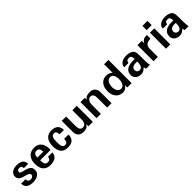

<svg xmlns="http://www.w3.org/2000/svg" viewBox="401 -2145 3675 3675"><g transform="rotate(-45 2238.5 -308.0)"><path d="M413.1 -135.7Q413.1 -175.8 395 -200.7Q377 -225.6 348.6 -239.7Q320.3 -253.9 288.6 -262.2Q256.8 -270.5 228.5 -277.3Q200.2 -284.2 182.1 -293.9Q164.1 -303.7 164.1 -321.3Q164.1 -341.8 179.2 -357.4Q194.3 -373 220.7 -373Q257.8 -373 271 -357.9Q284.2 -342.8 285.2 -307.6H402.3Q402.3 -446.3 226.6 -446.3Q147.5 -446.3 98.6 -409.7Q49.8 -373 49.8 -316.4Q49.8 -276.4 67.9 -252.4Q85.9 -228.5 114.3 -214.8Q142.6 -201.2 174.8 -192.9Q207 -184.6 235.4 -176.3Q263.7 -168 281.7 -155.8Q299.8 -143.6 299.8 -120.1Q299.8 -93.8 279.3 -77.6Q258.8 -61.5 231.4 -61.5Q192.4 -61.5 175.3 -77.6Q158.2 -93.8 156.2 -134.8H39.1Q39.1 -82 63 -49.8Q86.9 -17.6 127.9 -2.9Q168.9 11.7 220.7 11.7Q268.6 11.7 312.5 -2.9Q356.4 -17.6 384.8 -50.3Q413.1 -83 413.1 -135.7Z M771.5 -267.6H611.3Q611.3 -373 692.4 -373Q764.6 -373 770.5 -284.2Q771.5 -280.3 771.5 -276.4Q771.5 -272.5 771.5 -267.6ZM885.7 -134.8H766.6Q757.8 -61.5 695.3 -61.5Q641.6 -61.5 627 -97.2Q612.3 -132.8 611.3 -193.4H892.6Q893.6 -201.2 894 -209.5Q894.5 -217.8 894.5 -226.6Q894.5 -283.2 875 -333.5Q855.5 -383.8 813 -415Q770.5 -446.3 699.2 -446.3Q629.9 -446.3 583.5 -416.5Q537.1 -386.7 514.2 -334.5Q491.2 -282.2 491.2 -214.8Q491.2 -152.3 510.3 -100.6Q529.3 -48.8 573.7 -18.6Q618.2 11.7 692.4 11.7Q871.1 11.7 885.7 -134.8Z M1164.1 11.7Q971.7 11.7 971.7 -211.9Q971.7 -326.2 1022.5 -386.2Q1073.2 -446.3 1164.1 -446.3Q1343.8 -446.3 1343.8 -282.2Q1315.4 -282.2 1286.1 -282.2Q1256.8 -282.2 1228.5 -282.2Q1221.7 -373 1169.9 -373Q1138.7 -373 1119.6 -359.4Q1100.6 -345.7 1091.8 -311Q1083 -276.4 1083 -214.8Q1083 -130.9 1098.6 -96.2Q1114.3 -61.5 1159.2 -61.5Q1187.5 -61.5 1201.7 -75.2Q1215.8 -88.9 1221.2 -111.3Q1226.6 -133.8 1226.6 -159.2Q1255.9 -159.2 1285.2 -159.2Q1314.5 -159.2 1343.8 -159.2Q1343.8 11.7 1164.1 11.7Z M1844.7 0V-434.6H1725.6V-191.4Q1725.6 -58.6 1633.8 -58.6Q1555.7 -58.6 1555.7 -173.8V-434.6H1438.5V-138.7Q1438.5 -66.4 1477.1 -27.3Q1515.6 11.7 1585 11.7Q1637.7 11.7 1668.5 -2.4Q1699.2 -16.6 1725.6 -58.6V0Z M2351.6 0V-295.9Q2351.6 -366.2 2313 -406.2Q2274.4 -446.3 2205.1 -446.3Q2154.3 -446.3 2121.6 -433.6Q2088.9 -420.9 2062.5 -380.9V-434.6H1945.3V0H2062.5V-238.3Q2062.5 -301.8 2087.4 -338.9Q2112.3 -376 2155.3 -376Q2232.4 -376 2232.4 -260.7V0Z M2779.3 -214.8Q2779.3 -185.5 2769.5 -150.9Q2759.8 -116.2 2737.8 -90.8Q2715.8 -65.4 2677.7 -65.4Q2640.6 -65.4 2617.7 -87.9Q2594.7 -110.4 2584.5 -144Q2574.2 -177.7 2574.2 -210.9Q2574.2 -235.4 2579.6 -263.2Q2585 -291 2597.2 -315.9Q2609.4 -340.8 2630.4 -356.9Q2651.4 -373 2682.6 -373Q2779.3 -373 2779.3 -214.8ZM2894.5 0V-627.9H2777.3V-395.5Q2751 -423.8 2721.7 -435.1Q2692.4 -446.3 2650.4 -446.3Q2562.5 -446.3 2510.3 -384.3Q2458 -322.3 2458 -210.9Q2458 -151.4 2480.5 -100.6Q2502.9 -49.8 2547.9 -19Q2592.8 11.7 2659.2 11.7Q2720.7 11.7 2777.3 -59.6V0Z M3262.7 -216.8Q3262.7 -177.7 3257.3 -143.1Q3252 -108.4 3233.9 -86.9Q3215.8 -65.4 3177.7 -65.4Q3149.4 -65.4 3129.9 -84.5Q3110.4 -103.5 3110.4 -128.9Q3110.4 -217.8 3221.7 -217.8Q3233.4 -217.8 3243.7 -217.8Q3253.9 -217.8 3262.7 -216.8ZM3391.6 0Q3384.8 -25.4 3381.3 -67.4Q3377.9 -109.4 3377.9 -156.2V-252.9Q3377.9 -328.1 3368.2 -358.4Q3357.4 -392.6 3329.1 -411.6Q3300.8 -430.7 3264.6 -438.5Q3228.5 -446.3 3195.3 -446.3Q3108.4 -446.3 3058.6 -409.2Q3008.8 -372.1 3008.8 -314.5H3125Q3130.9 -345.7 3142.1 -361.8Q3153.3 -377.9 3192.4 -377.9Q3238.3 -377.9 3250 -352.5Q3261.7 -327.1 3262.7 -284.2H3198.2Q3149.4 -284.2 3101.6 -269Q3053.7 -253.9 3022.5 -218.3Q2991.2 -182.6 2991.2 -121.1Q2991.2 -60.5 3034.7 -24.4Q3078.1 11.7 3140.6 11.7Q3167 11.7 3186.5 5.9Q3206.1 0 3226.1 -13.2Q3246.1 -26.4 3272.5 -50.8Q3274.4 -41 3278.3 -24.4Q3282.2 -7.8 3284.2 0Z M3752.9 -346.7V-446.3Q3689.5 -446.3 3658.2 -428.7Q3627 -411.1 3604.5 -367.2V-434.6H3487.3V0H3604.5V-222.7Q3604.5 -346.7 3752.9 -346.7Z M3942.4 0V-434.6H3825.2V0ZM3951.2 -513.7V-627.9H3815.4V-513.7Z M4308.6 -216.8Q4308.6 -177.7 4303.2 -143.1Q4297.9 -108.4 4279.8 -86.9Q4261.7 -65.4 4223.6 -65.4Q4195.3 -65.4 4175.8 -84.5Q4156.2 -103.5 4156.2 -128.9Q4156.2 -217.8 4267.6 -217.8Q4279.3 -217.8 4289.6 -217.8Q4299.8 -217.8 4308.6 -216.8ZM4437.5 0Q4430.7 -25.4 4427.2 -67.4Q4423.8 -109.4 4423.8 -156.2V-252.9Q4423.8 -328.1 4414.1 -358.4Q4403.3 -392.6 4375 -411.6Q4346.7 -430.7 4310.5 -438.5Q4274.4 -446.3 4241.2 -446.3Q4154.3 -446.3 4104.5 -409.2Q4054.7 -372.1 4054.7 -314.5H4170.9Q4176.8 -345.7 4188 -361.8Q4199.2 -377.9 4238.3 -377.9Q4284.2 -377.9 4295.9 -352.5Q4307.6 -327.1 4308.6 -284.2H4244.1Q4195.3 -284.2 4147.5 -269Q4099.6 -253.9 4068.4 -218.3Q4037.1 -182.6 4037.1 -121.1Q4037.1 -60.5 4080.6 -24.4Q4124 11.7 4186.5 11.7Q4212.9 11.7 4232.4 5.9Q4252 0 4272 -13.2Q4292 -26.4 4318.4 -50.8Q4320.3 -41 4324.2 -24.4Q4328.1 -7.8 4330.1 0Z"/></g></svg>

Font: Namkio Khamti Book
Style: Bold
Weight: 800
Designer: Debbi Hosken
Foundry: SIL International
Version: Version 3.917